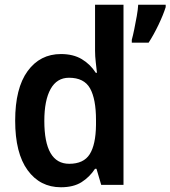

<svg xmlns="http://www.w3.org/2000/svg" viewBox="-20 -780 719 810"><path d="M237 10Q149 10 96.5 -62Q44 -134 44 -271Q44 -408 96.5 -480Q149 -552 237 -552Q289 -552 325 -530.5Q361 -509 384 -473H389Q387 -492 384 -517.5Q381 -543 381 -566V-760H501V0H407L387 -68H381Q358 -33 324 -11.5Q290 10 237 10ZM272 -89Q333 -89 358.5 -129.5Q384 -170 385 -253V-274Q385 -362 360 -407Q335 -452 271 -452Q220 -452 193.5 -404.5Q167 -357 167 -270Q167 -89 272 -89ZM679 -750Q669 -718 649 -676Q629 -634 607 -600H536V-612Q541 -630 546.5 -657Q552 -684 557 -712Q562 -740 563 -760H679Z"/></svg>

Font: Noto Sans Gujarati SemiCondensed SemiBold
Style: Regular
Weight: 600
Width: 4
Designer: Jelle Bosma - Monotype Design Team, Universal Thirst
Foundry: Monotype Imaging Inc.
Version: Version 2.106; ttfautohint (v1.8.4.7-5d5b)